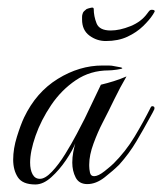

<svg xmlns="http://www.w3.org/2000/svg" viewBox="-20 -485 431 510"><path d="M74 5Q40 5 27.5 -14Q15 -33 15 -61Q15 -90 25 -122Q35 -154 44 -173Q76 -240 133.5 -275.5Q191 -311 252 -311Q260 -311 268.5 -311Q277 -311 285 -309Q305 -306 305 -304Q305 -302 290.5 -300Q276 -298 269 -298Q220 -298 181.5 -272Q143 -246 116 -206Q89 -166 74.5 -124.5Q60 -83 60 -53Q60 -34 66.5 -22Q73 -10 86 -10Q100 -10 118 -29Q136 -48 153 -75.5Q170 -103 184 -129.5Q198 -156 205 -170L248 -260Q265 -264 282.5 -269.5Q300 -275 316 -282Q299 -253 283.5 -221Q268 -189 252 -158Q240 -135 228.5 -104Q217 -73 217 -48V-44Q217 -36 219 -26.5Q221 -17 230 -17Q241 -17 258 -30.5Q275 -44 282 -51Q314 -83 337.5 -122Q361 -161 381 -201Q383 -203 384 -203Q392 -203 390 -195Q390 -195 385.5 -186Q381 -177 380 -176Q361 -141 342 -109Q323 -77 297 -48Q281 -32 258 -14Q235 4 212 4Q190 4 181 -13.5Q172 -31 172 -53Q172 -67 174.5 -80.5Q177 -94 180 -104Q173 -86 155.5 -60Q138 -34 116.5 -14.5Q95 5 74 5ZM261 -376Q237 -376 217.5 -390.5Q198 -405 198 -433Q198 -436 198 -440Q198 -444 199 -447Q200 -452 203 -455Q206 -458 210 -461Q215 -463 222 -464.5Q229 -466 229 -461Q229 -442 236.5 -423Q244 -404 274 -404Q298 -404 326.5 -415.5Q355 -427 371 -449Q376 -456 378 -457.5Q380 -459 383 -459Q391 -459 391 -455Q391 -454 386 -446Q377 -432 360 -415.5Q343 -399 318.5 -387.5Q294 -376 261 -376Z"/></svg>

Font: Mea Culpa
Style: Regular
Weight: 400
Designer: Robert E. Leuschke
Foundry: Robert E. Leuschke
Version: Version 1.010; ttfautohint (v1.8.3)